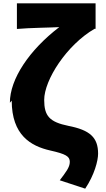

<svg xmlns="http://www.w3.org/2000/svg" viewBox="-20 -838 632 1147"><path d="M50 -237C50 -30 165 35 280 61C373 82 397 96 397 129C397 162 373 191 337 239L489 289C544 207 566 122 566 80C566 -17 517 -61 389 -86C276 -109 244 -145 244 -241C244 -360 378 -569 545 -666H551V-818H81V-665C156 -672 285 -673 334 -676C155 -539 39 -366 39 -224Z"/></svg>

Font: GenEiGothic-pro-Heavy
Style: Bold
Weight: 900
Designer: Ryoko NISHIZUKA (kana & ideographs); Paul D. Hunt (Latin, Greek & Cyrillic); Wenlong ZHANG (bopomofo); Sandoll Communica
Foundry: Adobe Systems Incorporated; o_tamon
Version: Version 1.000.140830